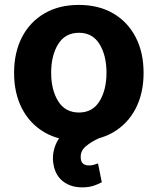

<svg xmlns="http://www.w3.org/2000/svg" viewBox="-20 -573 654 796"><path d="M306.8 10.7Q224.1 10.7 163.9 -24.7Q103.7 -60 71 -123.4Q38.4 -186.8 38.4 -270.6Q38.4 -355.1 71 -418.5Q103.7 -481.9 163.9 -517.2Q224.1 -552.6 306.8 -552.6Q389.6 -552.6 449.8 -517.2Q509.9 -481.9 542.6 -418.5Q575.3 -355.1 575.3 -270.6Q575.3 -186.8 542.6 -123.4Q509.9 -60 449.8 -24.7Q389.6 10.7 306.8 10.7ZM307.5 -106.5Q363.6 -106.5 392.6 -153.4Q421.5 -200.3 421.5 -271.7Q421.5 -343 392.6 -390.1Q363.6 -437.1 307.5 -437.1Q250.4 -437.1 221.2 -390.1Q192.1 -343 192.1 -271.7Q192.1 -200.3 221.2 -153.4Q250.4 -106.5 307.5 -106.5ZM321 203.8Q273.8 203.8 242 179.5Q210.2 155.2 202.1 110.1Q193.5 66.8 212.2 23.4Q230.8 -19.9 277.7 -40.8L390.3 0Q356.9 15.6 335.6 33.7Q314.3 51.8 314.6 77.4Q313.9 112.9 349.1 112.9Q361.2 112.9 370.2 109.9Q379.3 106.9 386.4 104.4L402 182.5Q388.8 190 368.6 196.9Q348.4 203.8 321 203.8Z"/></svg>

Font: Inter UI
Style: Bold
Weight: 700
Designer: Rasmus Andersson
Foundry: rsms
Version: 3.2;8d6f07862